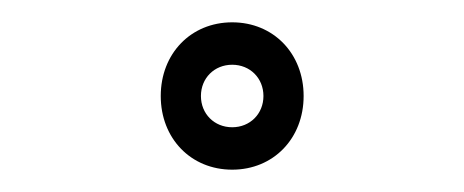

<svg xmlns="http://www.w3.org/2000/svg" viewBox="-20 -362 416 172"><path d="M188 -210C225 -210 252 -238 252 -276C252 -314 225 -342 188 -342C151 -342 124 -314 124 -276C124 -238 151 -210 188 -210ZM188 -248C172 -248 160 -260 160 -276C160 -292 172 -304 188 -304C204 -304 216 -292 216 -276C216 -260 204 -248 188 -248Z"/></svg>

Font: Apfel Grotezk Brukt
Style: Regular
Weight: 300
Designer: Luigi Gorlero
Foundry: © 2023, Luigi Gorlero & Collletttivo
Version: Version 2.000;Glyphs 3.2 (3217)